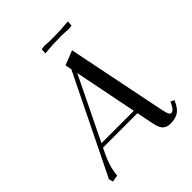

<svg xmlns="http://www.w3.org/2000/svg" viewBox="-235 -994 1141 1141"><g transform="rotate(-45 335.0 -423.5)"><path d="M40 -19 344.2 -639.2 335.9 -680.2 426.8 -715.8 553.2 -90.8Q560.1 -57.1 565.9 -46.1Q571.8 -35.2 580.1 -35.2Q598.6 -35.2 613.8 -64.9L625 -86.9L647.9 -76.2L637.2 -54.2Q619.1 -19 593.5 -6.1Q567.9 6.8 534.2 6.8Q502.9 6.8 485.6 -9Q468.3 -24.9 460 -64L437 -176.8H147.9L132.8 -146Q95.2 -69.3 89.8 1Q71.8 2.4 46.9 7.8ZM160.2 -202.1H432.1L353 -598.1ZM301.8 -814.9 303.2 -842.8 304.2 -848.1 331.1 -851.1Q357.9 -848.1 398.9 -848.1Q463.9 -848.1 530.8 -855L528.8 -827.1L527.8 -821.8L501 -818.8Q474.1 -821.8 434.1 -821.8Q368.2 -821.8 301.8 -814.9Z"/></g></svg>

Font: Dihjauti
Style: Bold Italic
Weight: 700
Italic angle: -9°
Designer: T. Christopher White
Version: Version 3.0.0